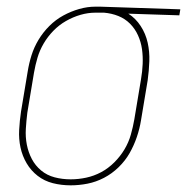

<svg xmlns="http://www.w3.org/2000/svg" viewBox="-20 -548 561 576"><path d="M192 8Q164 8 138.5 1.5Q113 -5 93 -20.5Q73 -36 60 -58Q47 -80 41.5 -105.5Q36 -131 37.5 -158.5Q39 -186 43 -213L63 -333Q67 -358 74.5 -382Q82 -406 95.5 -428.5Q109 -451 128 -470Q147 -489 170 -501.5Q193 -514 217.5 -521Q242 -528 266 -528H281L521 -520L518 -502L365 -507Q387 -493 402 -470Q417 -447 423 -420Q429 -393 428 -364.5Q427 -336 423 -307L403 -187Q399 -162 390.5 -137Q382 -112 369 -89Q356 -66 336 -46.5Q316 -27 292 -14.5Q268 -2 242.5 3Q217 8 192 8ZM192 -10Q215 -10 238.5 -15Q262 -20 283.5 -31.5Q305 -43 323 -61Q341 -79 353.5 -100Q366 -121 372.5 -144Q379 -167 383 -190L403 -310Q407 -333 408 -356Q409 -379 406 -400.5Q403 -422 394 -442Q385 -462 370 -477Q355 -492 335 -500Q315 -508 292 -510H266Q244 -510 221.5 -503.5Q199 -497 178 -485Q157 -473 140 -455.5Q123 -438 111 -417.5Q99 -397 92.5 -375Q86 -353 82 -330L62 -210Q59 -186 57.5 -161.5Q56 -137 60.5 -114Q65 -91 75.5 -71Q86 -51 103.5 -36.5Q121 -22 144 -16Q167 -10 192 -10Z"/></svg>

Font: Iosevka Term Curly Th Obl
Style: Regular
Weight: 100
Italic angle: -9°
Designer: Belleve Invis
Foundry: Belleve Invis
Version: Version 32.3.0